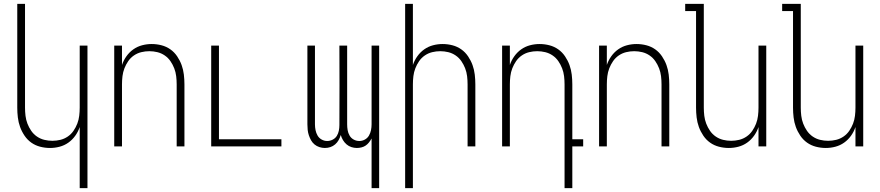

<svg xmlns="http://www.w3.org/2000/svg" viewBox="-20 -755 4540 990"><path d="M391 215V-100Q383 -76 368 -55Q353 -34 332.5 -19.5Q312 -5 287.5 1.5Q263 8 238 8Q212 8 187 1.5Q162 -5 141.5 -19.5Q121 -34 106.5 -55.5Q92 -77 83.5 -100.5Q75 -124 72 -149.5Q69 -175 69 -200V-735H109V-200Q109 -179 111.5 -158Q114 -137 121.5 -117.5Q129 -98 141 -80.5Q153 -63 170.5 -51Q188 -39 208.5 -34Q229 -29 250 -29Q271 -29 291.5 -34Q312 -39 329.5 -51Q347 -63 359 -80.5Q371 -98 378.5 -117.5Q386 -137 388.5 -158Q391 -179 391 -200V-520H431V215Z M569 0V-520H609V-420Q617 -444 632 -465Q647 -486 667.5 -500.5Q688 -515 712.5 -521.5Q737 -528 762 -528Q788 -528 813 -521.5Q838 -515 858.5 -500.5Q879 -486 893.5 -464.5Q908 -443 916.5 -419.5Q925 -396 928 -370.5Q931 -345 931 -320V0H891V-320Q891 -341 888.5 -362Q886 -383 878.5 -402.5Q871 -422 859 -439.5Q847 -457 829.5 -469Q812 -481 791.5 -486Q771 -491 750 -491Q729 -491 708.5 -486Q688 -481 670.5 -469Q653 -457 641 -439.5Q629 -422 621.5 -402.5Q614 -383 611.5 -362Q609 -341 609 -320V0Z M1069 0V-520H1109V-37H1431V0Z M1896 215V-41Q1890 -30 1882.5 -20.5Q1875 -11 1865.5 -4.5Q1856 2 1844 5Q1832 8 1820 8Q1806 8 1792 3.5Q1778 -1 1767 -10.5Q1756 -20 1748.5 -32.5Q1741 -45 1737 -59Q1733 -45 1726 -32.5Q1719 -20 1708 -10.5Q1697 -1 1683.5 3.5Q1670 8 1655 8Q1641 8 1627 3.5Q1613 -1 1602 -10Q1591 -19 1584 -31.5Q1577 -44 1572.5 -57.5Q1568 -71 1566.5 -85Q1565 -99 1565 -114V-520H1604V-114Q1604 -99 1607 -84Q1610 -69 1617.5 -56Q1625 -43 1638.5 -35.5Q1652 -28 1667 -28Q1682 -28 1695.5 -35Q1709 -42 1716.5 -54Q1724 -66 1727 -80.5Q1730 -95 1730 -110Q1731 -212 1730.5 -314.5Q1730 -417 1730 -520H1770V-114Q1770 -99 1772.5 -84Q1775 -69 1782.5 -56Q1790 -43 1803.5 -35.5Q1817 -28 1833 -28Q1848 -28 1861.5 -35.5Q1875 -43 1882.5 -56Q1890 -69 1893 -84Q1896 -99 1896 -114V-520H1935V215Z M2069 215V-735H2109V-420Q2117 -444 2132 -465Q2147 -486 2167.5 -500.5Q2188 -515 2212.5 -521.5Q2237 -528 2262 -528Q2288 -528 2313 -521.5Q2338 -515 2358.5 -500.5Q2379 -486 2393.5 -464.5Q2408 -443 2416.5 -419.5Q2425 -396 2428 -370.5Q2431 -345 2431 -320V0H2391V-320Q2391 -341 2388.5 -362Q2386 -383 2378.5 -402.5Q2371 -422 2359 -439.5Q2347 -457 2329.5 -469Q2312 -481 2291.5 -486Q2271 -491 2250 -491Q2229 -491 2208.5 -486Q2188 -481 2170.5 -469Q2153 -457 2141 -439.5Q2129 -422 2121.5 -402.5Q2114 -383 2111.5 -362Q2109 -341 2109 -320V215Z M2891 215V-320Q2891 -341 2888.5 -362Q2886 -383 2878.5 -402.5Q2871 -422 2859 -439.5Q2847 -457 2829.5 -469Q2812 -481 2791.5 -486Q2771 -491 2750 -491Q2729 -491 2708.5 -486Q2688 -481 2670.5 -469Q2653 -457 2641 -439.5Q2629 -422 2621.5 -402.5Q2614 -383 2611.5 -362Q2609 -341 2609 -320V0H2569V-520H2609V-420Q2617 -444 2632 -465Q2647 -486 2667.5 -500.5Q2688 -515 2712.5 -521.5Q2737 -528 2762 -528Q2788 -528 2813 -521.5Q2838 -515 2858.5 -500.5Q2879 -486 2893.5 -464.5Q2908 -443 2916.5 -419.5Q2925 -396 2928 -370.5Q2931 -345 2931 -320V-37H2987V0H2931V215Z M3069 0V-520H3109V-420Q3117 -444 3132 -465Q3147 -486 3167.5 -500.5Q3188 -515 3212.5 -521.5Q3237 -528 3262 -528Q3288 -528 3313 -521.5Q3338 -515 3358.5 -500.5Q3379 -486 3393.5 -464.5Q3408 -443 3416.5 -419.5Q3425 -396 3428 -370.5Q3431 -345 3431 -320V0H3391V-320Q3391 -341 3388.5 -362Q3386 -383 3378.5 -402.5Q3371 -422 3359 -439.5Q3347 -457 3329.5 -469Q3312 -481 3291.5 -486Q3271 -491 3250 -491Q3229 -491 3208.5 -486Q3188 -481 3170.5 -469Q3153 -457 3141 -439.5Q3129 -422 3121.5 -402.5Q3114 -383 3111.5 -362Q3109 -341 3109 -320V0Z M3738 8Q3712 8 3687 1.5Q3662 -5 3641.5 -19.5Q3621 -34 3606.5 -55.5Q3592 -77 3583.5 -100.5Q3575 -124 3572 -149.5Q3569 -175 3569 -200V-698H3513V-735H3609V-200Q3609 -179 3611.5 -158Q3614 -137 3621.5 -117.5Q3629 -98 3641 -80.5Q3653 -63 3670.5 -51Q3688 -39 3708.5 -34Q3729 -29 3750 -29Q3771 -29 3791.5 -34Q3812 -39 3829.5 -51Q3847 -63 3859 -80.5Q3871 -98 3878.5 -117.5Q3886 -137 3888.5 -158Q3891 -179 3891 -200V-520H3931V0H3891V-100Q3883 -76 3868 -55Q3853 -34 3832.5 -19.5Q3812 -5 3787.5 1.5Q3763 8 3738 8Z M4238 8Q4212 8 4187 1.5Q4162 -5 4141.5 -19.5Q4121 -34 4106.5 -55.5Q4092 -77 4083.5 -100.5Q4075 -124 4072 -149.5Q4069 -175 4069 -200V-698H4013V-735H4109V-200Q4109 -179 4111.5 -158Q4114 -137 4121.5 -117.5Q4129 -98 4141 -80.5Q4153 -63 4170.5 -51Q4188 -39 4208.5 -34Q4229 -29 4250 -29Q4271 -29 4291.5 -34Q4312 -39 4329.5 -51Q4347 -63 4359 -80.5Q4371 -98 4378.5 -117.5Q4386 -137 4388.5 -158Q4391 -179 4391 -200V-520H4431V0H4391V-100Q4383 -76 4368 -55Q4353 -34 4332.5 -19.5Q4312 -5 4287.5 1.5Q4263 8 4238 8Z"/></svg>

Font: Iosevka Term Curly Extralight
Style: Regular
Weight: 200
Designer: Belleve Invis
Foundry: Belleve Invis
Version: Version 32.3.0